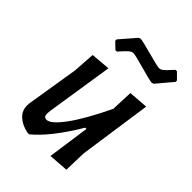

<svg xmlns="http://www.w3.org/2000/svg" viewBox="-200 -776 878 878"><g transform="rotate(45 239.0 -337.5)"><path d="M421 -679 451 -649V-640L386 -563L376 -560Q354 -563 294 -580Q234 -597 222 -597Q217 -597 211.5 -594.5Q206 -592 200 -587Q194 -582 189.5 -577Q185 -572 176.5 -563Q168 -554 163 -548H154L123 -578V-587L189 -663L199 -667Q221 -664 281 -647.5Q341 -631 353 -631Q358 -631 363 -633Q368 -635 374.5 -640.5Q381 -646 385 -650Q389 -654 398 -664Q407 -674 412 -679ZM190 -467 140 -145 138 -124Q137 -100 156 -100Q183 -100 230.5 -164.5Q278 -229 337 -352V-357L341 -458L436 -465L385 -111L382 -3L286 4L315 -200H307Q223 -59 147 3H136Q96 -5 71 -28Q46 -51 47 -86L48 -100L89 -353L96 -459Z"/></g></svg>

Font: Alegreya Sans SC Medium
Style: Italic
Weight: 500
Italic angle: -7°
Designer: Juan Pablo del Peral
Foundry: Huerta Tipografica
Version: Version 2.007